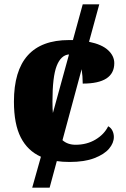

<svg xmlns="http://www.w3.org/2000/svg" viewBox="-20 -734 581 882"><path d="M503 -105Q503 -77 481 -51Q459 -25 413.5 -7.5Q368 10 300 10Q266 10 241 6L208 128H128L168 -14Q107 -41 75.5 -102.5Q44 -164 44 -267Q44 -550 297 -550H315L360 -714H436L389 -542Q448 -530 476.5 -503.5Q505 -477 505 -444Q505 -350 360 -350Q360 -383 355 -416L267 -90Q291 -69 327 -69Q379 -69 419 -93Q459 -117 477 -154Q490 -147 496.5 -133.5Q503 -120 503 -105ZM223 -215 297 -484Q260 -481 240.5 -431.5Q221 -382 221 -268Q221 -231 223 -215Z"/></svg>

Font: Noto Serif ExtraBold
Style: Regular
Weight: 800
Designer: Monotype Design Team
Foundry: Monotype Imaging Inc.
Version: Version 1.001